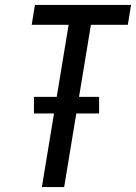

<svg xmlns="http://www.w3.org/2000/svg" viewBox="-20 -755 549 775"><path d="M149 0 198 -297H117V-364H209L257 -655H108L121 -735H509L496 -655H347L299 -364H380V-297H288L239 0Z"/></svg>

Font: Iosevka Curly Medium
Style: Italic
Weight: 500
Italic angle: -9°
Monospace: yes
Designer: Belleve Invis
Foundry: Belleve Invis
Version: Version 22.1.2; ttfautohint (v1.8.4)